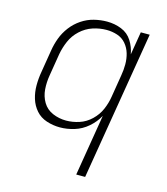

<svg xmlns="http://www.w3.org/2000/svg" viewBox="-111 -624 798 916"><g transform="rotate(15 288.0 -166.5)"><path d="M351 205H395L517 -530H473L454 -416Q448 -451 429 -481Q410 -511 376.5 -524.5Q343 -538 305 -538Q273 -538 241 -530Q209 -522 180.5 -503Q152 -484 131 -456.5Q110 -429 98.5 -398Q87 -367 82 -335L64 -225Q58 -191 58 -157Q58 -123 67.5 -92Q77 -61 98 -37Q119 -13 151 -2.5Q183 8 217 8Q252 8 288 -3Q324 -14 353.5 -39.5Q383 -65 401 -98ZM237 -31Q202 -31 170.5 -44.5Q139 -58 122 -86.5Q105 -115 102.5 -149.5Q100 -184 106 -219L124 -329Q130 -362 144 -394.5Q158 -427 185 -452Q212 -477 245.5 -488Q279 -499 313 -499Q341 -499 366.5 -490.5Q392 -482 409 -462Q426 -442 433.5 -416.5Q441 -391 441 -363Q441 -335 436 -307L418 -197Q413 -165 399.5 -133.5Q386 -102 360 -77Q334 -52 301.5 -41.5Q269 -31 237 -31Z"/></g></svg>

Font: Iosevka Sparkle Extralight
Style: Italic
Weight: 200
Italic angle: -9°
Designer: Belleve Invis
Foundry: Belleve Invis
Version: Version 4.5.0; ttfautohint (v1.8.3)